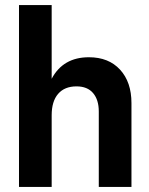

<svg xmlns="http://www.w3.org/2000/svg" viewBox="-20 -738 588 758"><path d="M55 0V-718H184V-427Q229 -512 331 -512Q409 -512 454 -463Q499 -414 499 -331V0H370V-298Q370 -344 347.5 -370.5Q325 -397 282 -397Q235 -397 209.5 -367.5Q184 -338 184 -283V0Z"/></svg>

Font: Techna Sans
Style: Regular
Weight: 400
Designer: Carl Enlund
Version: Version 1.003